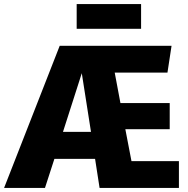

<svg xmlns="http://www.w3.org/2000/svg" viewBox="-47 -919 921 939"><path d="M643 -899V-778H328V-899ZM596 -131H828V0H440L418 -142H219L173 0H-27L245 -695H792L772 -564H514L542 -415H783V-287H566ZM261 -274H398L353 -561Z"/></svg>

Font: FiraGO ExtraBold
Style: Regular
Weight: 800
Designer: bBox Type
Foundry: bBox Type GmbH
Version: Version 1.001;PS 001.001;hotconv 1.0.88;makeotf.lib2.5.64775